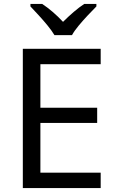

<svg xmlns="http://www.w3.org/2000/svg" viewBox="-20 -964 596 984"><path d="M496 0H97V-714H496V-635H187V-412H478V-334H187V-79H496ZM259 -784Q246 -806 224 -833Q202 -860 178 -886Q154 -912 136 -931V-944H196Q222 -927 250 -903Q278 -879 303 -852Q330 -879 358 -903Q386 -927 412 -944H474V-931Q455 -912 430.5 -886Q406 -860 383.5 -833Q361 -806 349 -784Z"/></svg>

Font: Apis
Style: Regular
Weight: 400
Designer: Monotype Design Team
Foundry: Monotype Imaging Inc.
Version: Version 2.000; build 0001